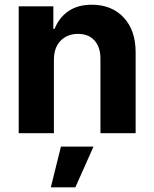

<svg xmlns="http://www.w3.org/2000/svg" viewBox="-20 -573 664 826"><path d="M211.9 -315.4V0H60.5V-545.9H209.5V-448.7H214.8Q233.4 -496.6 273.9 -524.7Q314.5 -552.7 375 -552.7Q460.4 -552.7 512 -497.8Q563.5 -442.9 563.5 -347.2V0H412.1V-320.3Q412.1 -370.6 386.5 -398.9Q360.8 -427.2 315.4 -427.2Q269.5 -427.2 240.7 -397.7Q211.9 -368.2 211.9 -315.4ZM198.7 232.9 242.2 57.6H382.3L304.2 232.9Z"/></svg>

Font: Konkhmer Sleokchher
Style: Regular
Weight: 400
Designer: Suon May Sophanith
Version: Version 1.000; ttfautohint (v1.8.4.7-5d5b);gftools[0.9.23]